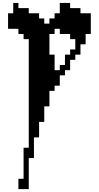

<svg xmlns="http://www.w3.org/2000/svg" viewBox="-20 -806 683 1326"><path d="M178.6 -535.7V214.3H142.9V428.6H107.1V500H178.6V285.7H214.3V142.9H250V35.7H285.7V-71.4H321.4V-178.6H357.1V-214.3H392.9V-285.7H428.6V-321.4H464.3V-392.9H500V-428.6H535.7V-500H571.4V-571.4H607.1V-714.3H535.7V-750H464.3V-785.7H392.9V-714.3H357.1V-678.6H321.4V-642.9H285.7V-678.6H250V-714.3H178.6V-750H107.1V-785.7H71.4V-714.3H35.7V-607.1H107.1V-571.4H142.9V-535.7ZM321.4 -428.6V-571.4H357.1V-607.1H392.9V-571.4H464.3V-535.7H500V-464.3H464.3V-428.6H428.6V-357.1H392.9V-321.4H357.1V-428.6Z"/></svg>

Font: Gossip High Pixel
Style: Regular
Weight: 500
Width: 7
Designer: Deborah Khodanovich
Version: Version 1.001;Glyphs 3.3.1 (3343)